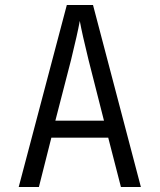

<svg xmlns="http://www.w3.org/2000/svg" viewBox="-20 -750 640 770"><path d="M136 0H55L248 -730H353L545 0H465L414 -198H186ZM202 -266H397L335 -510Q309 -616 300 -666Q291 -616 265 -510Z"/></svg>

Font: JetBrains Mono Semi Light
Style: Regular
Weight: 350
Monospace: yes
Designer: Philipp Nurullin, Konstantin Bulenkov
Foundry: JetBrains
Version: 2.002